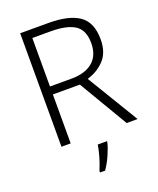

<svg xmlns="http://www.w3.org/2000/svg" viewBox="-167 -814 935 1135"><g transform="rotate(-20 300.0 -246.5)"><path d="M278 -714Q406 -714 470.5 -669.5Q535 -625 535 -518Q535 -436 491.5 -389.5Q448 -343 383 -324L579 0H510L328 -308H158V0H100V-714ZM273 -663H158V-358H293Q380 -358 427.5 -398.5Q475 -439 475 -516Q475 -598 425 -630.5Q375 -663 273 -663ZM364 68Q356 101 337 144Q318 187 294 221H262V212Q269 196 278.5 168.5Q288 141 295.5 111.5Q303 82 306 61H364Z"/></g></svg>

Font: Noto Sans Bengali UI Light
Style: Regular
Weight: 300
Designer: Jelle Bosma - Monotype Design Team
Foundry: Monotype Imaging Inc.
Version: Version 2.003; ttfautohint (v1.8.4.7-5d5b)